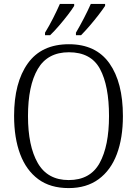

<svg xmlns="http://www.w3.org/2000/svg" viewBox="-20 -951 702 981"><path d="M331 10Q237 10 175.5 -35.5Q114 -81 83 -163.5Q52 -246 52 -359Q52 -529 122 -627Q192 -725 332 -725Q470 -725 539 -627.5Q608 -530 608 -358Q608 -246 577 -163.5Q546 -81 484 -35.5Q422 10 331 10ZM331 -31Q441 -31 489 -118Q537 -205 537 -358Q537 -513 491 -598.5Q445 -684 332 -684Q223 -684 173 -598.5Q123 -513 123 -358Q123 -205 173 -118Q223 -31 331 -31ZM368 -784Q388 -818 408.5 -857.5Q429 -897 444 -931H517V-921Q506 -904 484.5 -876Q463 -848 438.5 -819.5Q414 -791 394 -771H368ZM210 -784Q231 -818 251 -857.5Q271 -897 286 -931H359V-921Q349 -904 327.5 -876Q306 -848 281.5 -819.5Q257 -791 236 -771H210Z"/></svg>

Font: Noto Serif Hebrew SemiCondensed Light
Style: Regular
Weight: 300
Width: 4
Designer: Monotype Design Team
Foundry: Monotype Imaging Inc.
Version: Version 2.004; ttfautohint (v1.8.4.7-5d5b)